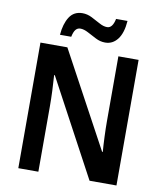

<svg xmlns="http://www.w3.org/2000/svg" viewBox="-97 -997 915 1075"><g transform="rotate(10 360.0 -459.0)"><path d="M639 0H486L192 -548H188Q191 -508 193 -460.5Q195 -413 195 -370V0H81V-714H234L527 -172H531Q528 -207 526 -256.5Q524 -306 524 -345V-714H639ZM181 -776Q186 -839 211 -878Q236 -917 285 -917Q312 -917 338 -904Q364 -891 388 -877.5Q412 -864 433 -864Q464 -864 475 -918H540Q535 -849 507.5 -813Q480 -777 437 -777Q409 -777 383 -790.5Q357 -804 332.5 -817Q308 -830 288 -830Q272 -830 261.5 -817.5Q251 -805 245 -776Z"/></g></svg>

Font: Noto Sans Khmer UI SemiCondensed SemiBold
Style: Regular
Weight: 600
Width: 4
Designer: Danh Hong and the Monotype Design Team
Foundry: Monotype Imaging Inc.
Version: Version 2.002; ttfautohint (v1.8.4.7-5d5b)